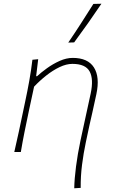

<svg xmlns="http://www.w3.org/2000/svg" viewBox="-20 -814 612 1028"><path d="M377.5 194Q378.5 143.5 387 77.5Q395.5 11.5 411 -62Q424 -123.5 438.2 -187.5Q452.5 -251.5 465.5 -313Q482 -390.5 460 -431.2Q438 -472 367.5 -472Q335.5 -472 299.2 -454.8Q263 -437.5 227.5 -409.5Q192 -381.5 162.5 -350L135 -222Q122 -160.5 111.5 -108.5Q101 -56.5 91.5 0H56.5Q69.5 -56.5 80.8 -108.8Q92 -161 104.5 -221L115 -271Q126.5 -324.5 136.8 -381.5Q147 -438.5 153.5 -494L184.5 -497L173.5 -406H178.5Q199.5 -425.5 231.2 -448.5Q263 -471.5 299.2 -487.8Q335.5 -504 369.5 -504Q450.5 -504 483 -452.8Q515.5 -401.5 496 -310Q485 -257.5 475 -214Q465 -170.5 458 -139L439.5 -52Q427 7.5 419.2 68.5Q411.5 129.5 412 192ZM345.5 -586Q381 -638 414.2 -689.8Q447.5 -741.5 480 -793L523 -794Q487.5 -741.5 451.5 -690.2Q415.5 -639 377 -587Z"/></svg>

Font: Commissioner Flair Thin
Style: Italic
Weight: 100
Italic angle: -12°
Designer: Kostas Bartsokas
Foundry: Kostas Bartsokas
Version: Version 1.000; ttfautohint (v1.8.3)